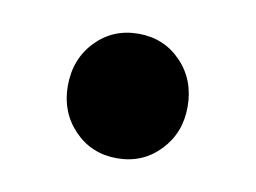

<svg xmlns="http://www.w3.org/2000/svg" viewBox="-37 -221 374 281"><g transform="rotate(10 150.0 -80.5)"><path d="M150 12Q112 12 86.5 -14.5Q61 -41 61 -80Q61 -120 86.5 -146.5Q112 -173 150 -173Q188 -173 213.5 -146.5Q239 -120 239 -80Q239 -41 213.5 -14.5Q188 12 150 12Z"/></g></svg>

Font: hySource Sans Pro
Style: Bold
Weight: 700
Designer: Paul D. Hunt
Foundry: Adobe Systems Incorporated
Version: Version 2.021;PS 2.000;hotconv 1.0.86;makeotf.lib2.5.63406